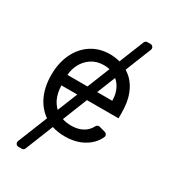

<svg xmlns="http://www.w3.org/2000/svg" viewBox="-221 -837 1025 1153"><g transform="rotate(30 291.0 -261.0)"><path d="M75.3 183.9Q75.3 179.3 76.7 176.1L159.4 -29.8Q110.1 -63.9 81.7 -121.4Q51.1 -185.4 51.1 -268.5Q51.1 -351.9 81.7 -416.2Q112.6 -480.5 167.6 -516.3Q223 -552.6 296.9 -552.6Q331 -552.6 365.1 -543.3L433.6 -714.1Q436.1 -720.2 441.2 -723.7Q446.4 -727.3 452.8 -727.3H474.8Q483.7 -727.3 489.7 -721.1Q495.7 -714.8 495.7 -706.3Q495.7 -702.1 494.3 -698.9L422.2 -518.8Q440 -507.8 456.7 -492.2Q490.8 -460.9 511 -408.4Q531.2 -356.2 531.2 -279.8V-244.3H312.5L244.3 -73.5Q272 -63.9 305.4 -63.9Q338.1 -63.9 365.1 -73.2Q391.3 -82.4 411.6 -101.6Q425.8 -115.8 435 -133.9Q437.5 -138.8 442.5 -141.9Q447.4 -144.9 453.1 -144.9Q457 -144.9 458.8 -144.2L500.7 -132.5Q507.5 -130.7 511.7 -125Q516 -119.3 516 -112.9Q516 -108.3 513.8 -104Q502.1 -77.4 479.8 -54Q449.6 -23.4 405.2 -5.7Q360.4 11.4 305.4 11.4Q257.1 11.4 215.9 -2.1L138.5 191.4Q136.4 197.4 131 201Q125.7 204.5 119.3 204.5H95.9Q87.4 204.5 81.3 198.5Q75.3 192.5 75.3 183.9ZM156.2 -150.9Q170.1 -124.3 189.6 -105.8L245.4 -244.3H135.3Q136.7 -190.3 156.2 -150.9ZM274.1 -316.8 336.6 -472.7Q318.5 -477.3 296.9 -477.3Q246.8 -477.3 210.2 -452.4Q173.7 -427.6 154.5 -388.5Q138.1 -356.2 135.3 -316.8ZM446 -316.8Q446 -363.3 427.6 -399.1Q414.4 -425.8 392.4 -443.9L341.6 -316.8Z"/></g></svg>

Font: DeltaSans
Style: Regular
Weight: 400
Designer: Rasmus Andersson
Foundry: rsms
Version: Version 3.012